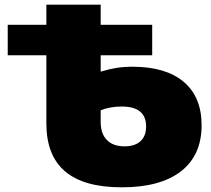

<svg xmlns="http://www.w3.org/2000/svg" viewBox="-20 -782 901 820"><path d="M841 -247Q841 -119 753 -50.5Q665 18 500 18Q338 18 258 -50Q178 -118 178 -255V-546H13V-676H178V-762H410V-676H630V-546H410V-476Q446 -487 477.5 -492Q509 -497 546 -497Q688 -497 764.5 -432.5Q841 -368 841 -247ZM604 -242Q604 -327 500 -327Q450 -327 410 -311V-261Q410 -211 436.5 -184Q463 -157 512 -157Q556 -157 580 -179Q604 -201 604 -242Z"/></svg>

Font: Montserrat Alternates Black
Style: Regular
Weight: 900
Designer: Julieta Ulanovsky
Foundry: Julieta Ulanovsky
Version: Version 7.200